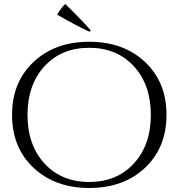

<svg xmlns="http://www.w3.org/2000/svg" viewBox="-20 -922 888 956"><path d="M432 -771 425 -764Q345 -802 265 -849Q279 -877 305 -902Q369 -841 432 -771ZM147 -613.5Q254 -714 424.5 -714Q595 -714 702 -613.5Q809 -513 809 -350Q809 -187 702 -86.5Q595 14 424.5 14Q254 14 147 -86.5Q40 -187 40 -350Q40 -513 147 -613.5ZM201.5 -108Q286 -16 424 -16Q562 -16 646.5 -108Q731 -200 731 -350Q731 -500 646.5 -592Q562 -684 424 -684Q286 -684 201.5 -592Q117 -500 117 -350Q117 -200 201.5 -108Z"/></svg>

Font: Cinzel Decorative
Style: Regular
Weight: 400
Designer: Natanael Gama
Version: Version 1.002;PS 001.002;hotconv 1.0.56;makeotf.lib2.0.21325